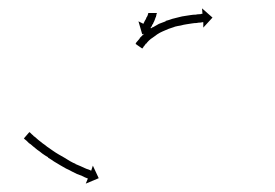

<svg xmlns="http://www.w3.org/2000/svg" viewBox="-20 -587 657 459"><path d="M355 -556Q355 -556 355 -556Q355 -556 355 -555Q355 -555 355 -555Q355 -555 355 -555Q355 -555 355 -554Q355 -554 355 -554Q355 -554 354 -554Q354 -554 354 -554Q354 -554 354 -554Q354 -553 354 -552Q354 -552 354 -552Q354 -552 354 -551Q354 -551 354 -551Q354 -551 354 -551Q354 -550 353 -549Q353 -549 353 -549Q353 -549 353 -549Q353 -549 353 -549Q353 -549 353 -549Q353 -547 353 -546Q353 -546 352.5 -546Q352 -546 352 -546Q352 -546 352 -546Q352 -546 352 -546Q352 -544 351 -543Q351 -543 351 -543Q351 -543 351 -543Q351 -543 351 -543Q351 -543 351 -543Q351 -541 350 -540Q350 -540 350 -540Q350 -540 350 -540Q350 -540 350 -540Q350 -540 350 -540Q349 -538 349 -537Q349 -537 349 -537Q349 -537 349 -537Q349 -537 349 -537Q349 -537 349 -537Q348 -535 347 -533Q347 -533 347 -533Q347 -533 347 -533Q347 -533 347 -533Q347 -533 347 -533Q346 -532 346 -530Q345 -529 344 -528Q343 -526 343 -525Q342 -524 342 -523Q341 -522 341 -522Q341 -521 340 -521Q340 -521 340 -520L352 -514L320 -505L311 -536L323 -530Q323 -530 323 -530Q323 -531 323 -531Q324 -532 324 -533Q325 -534 325 -535Q326 -536 326 -537Q327 -538 328 -540Q328 -541 329 -542Q329 -542 329 -542Q329 -542 329 -542Q329 -542 329 -542Q329 -542 329 -542Q330 -544 330 -545Q330 -545 330 -545Q330 -545 330 -545Q330 -545 330 -545Q330 -545 330 -545Q331 -546 332 -548Q332 -548 332 -548Q332 -548 332 -548Q332 -548 332 -548Q332 -548 332 -548Q332 -549 333 -550Q333 -550 333 -550Q333 -550 333 -550Q333 -550 333 -550Q333 -550 333 -550Q333 -552 334 -553Q334 -553 334 -553Q334 -553 334 -553Q334 -553 334 -553Q334 -553 334 -553Q334 -554 334 -555Q334 -555 334 -554.5Q334 -554 334 -554Q334 -554 334 -554Q334 -554 334 -554Q334 -555 335 -556Q335 -556 335 -556Q335 -556 335 -556Q335 -556 335 -556Q335 -556 335 -556Q335 -556 335 -556Q335 -556 335 -556Q335 -556 335 -556Q335 -556 335 -556Q335 -556 335 -556Q335 -556 335 -556Q335 -556 335 -556Q335 -556 335 -556Q335 -556 335 -556Q335 -556 335 -556Q335 -556 335 -556H355Q355 -556 355 -556ZM305 -483Q305 -483 305 -483.5Q305 -484 305 -484Q305 -484 305 -484Q305 -484 305 -484Q306 -486 308 -488Q308 -488 308 -488Q308 -488 308 -488Q308 -488 308 -488Q308 -488 308 -488Q311 -492 314 -495Q314 -495 314 -495Q314 -495 314 -496Q314 -496 314 -496Q314 -496 314 -496Q318 -500 322 -504Q322 -504 322 -504Q322 -504 322 -504Q322 -504 322 -504Q322 -504 322 -504Q327 -509 333 -513Q333 -513 333 -513Q333 -513 333 -513Q333 -513 333 -513Q333 -513 333 -513Q339 -518 345 -522Q345 -522 345.5 -522Q346 -522 346 -522Q346 -522 346 -522Q346 -522 346 -522Q353 -526 360 -530Q360 -530 360 -530Q360 -530 360 -530Q360 -530 360 -530Q360 -530 360 -530Q368 -533 376 -536Q376 -536 376 -536.5Q376 -537 376 -537Q376 -537 376 -537Q376 -537 376 -537Q384 -539 392 -542Q392 -542 392 -542Q392 -542 392 -542Q392 -542 392 -542Q392 -542 392 -542Q400 -544 408 -546Q408 -546 408 -546Q408 -546 408 -546Q408 -546 408 -546Q408 -546 408 -546Q415 -548 423 -549Q423 -549 423 -549Q423 -549 423 -549Q423 -549 423 -549Q423 -549 423 -549Q430 -550 436 -551Q436 -551 436 -551Q436 -551 436 -551Q436 -551 436 -551Q436 -551 436 -551Q442 -552 448 -552Q448 -552 448 -552Q448 -552 448 -552Q448 -552 448 -552Q448 -552 448 -552Q452 -553 456 -553Q456 -553 456.5 -553Q457 -553 457 -553Q457 -553 457 -553Q457 -553 457 -553Q460 -553 462 -554Q463 -554 464 -554L463 -567L488 -545L466 -521V-534Q465 -534 464 -534Q461 -533 458 -533Q458 -533 458 -533Q458 -533 458 -533Q458 -533 458 -533Q458 -533 458 -533Q454 -533 450 -532Q450 -532 450 -532Q450 -532 450 -532Q450 -532 450 -532Q450 -532 450 -532Q445 -532 439 -531Q439 -531 439 -531Q439 -531 439 -531Q439 -531 439 -531Q439 -531 439 -531Q433 -530 426 -529Q426 -529 426 -529Q426 -529 426 -529Q426 -529 426 -529Q426 -529 426 -529Q419 -528 412 -526Q412 -526 412 -526Q412 -526 412 -526Q412 -526 412 -526Q412 -526 412 -526Q405 -525 397 -523Q397 -523 397.5 -523Q398 -523 398 -523Q398 -523 398 -523Q398 -523 398 -523Q390 -520 383 -518Q383 -518 383 -518Q383 -518 383 -518Q383 -518 383 -518Q383 -518 383 -518Q376 -515 369 -512Q369 -512 369 -512Q369 -512 369 -512Q369 -512 369 -512Q369 -512 369 -512Q362 -509 356 -505Q356 -505 356 -505Q356 -505 356 -505Q356 -505 356 -505Q356 -505 356 -505Q350 -501 345 -497Q345 -497 345 -497Q345 -497 345 -497Q345 -497 345 -497Q345 -497 345 -497Q340 -494 336 -490Q336 -490 336 -490Q336 -490 336 -490Q336 -490 336 -490Q336 -490 336 -490Q332 -486 329 -482Q329 -482 329 -482Q329 -482 329 -482Q329 -482 329 -482.5Q329 -483 329 -483Q326 -479 324 -476Q324 -476 324 -476Q324 -476 324 -476Q324 -476 324 -476.5Q324 -477 324 -477Q323 -474 321 -472Q321 -472 321 -472Q321 -472 321 -472Q321 -472 321 -472Q321 -472 321 -472Q321 -472 320 -471L304 -482Q304 -483 305 -483ZM52 -270Q54 -268 56 -266Q59 -264 62 -260Q62 -260 62 -260Q62 -260 62 -260Q62 -260 62 -260.5Q62 -261 62 -261Q66 -257 71 -253Q71 -253 71 -253Q71 -253 71 -253Q71 -253 71 -253Q71 -253 71 -253Q76 -249 81 -245Q81 -245 81 -245Q81 -245 81 -245Q81 -245 81 -245Q81 -245 81 -245Q87 -241 93 -236Q93 -236 93 -236Q93 -236 93 -236Q93 -236 93 -236Q93 -236 93 -236Q99 -232 106 -227Q106 -227 106 -227Q106 -227 106 -227Q106 -227 106 -227Q106 -227 106 -227Q113 -222 120 -218Q120 -218 120 -218Q120 -218 120 -218Q120 -218 120 -218Q120 -218 120 -218Q127 -214 134 -210Q134 -210 134 -210Q134 -210 134 -210Q134 -210 134 -210Q134 -210 134 -210Q141 -206 147 -202Q147 -202 147 -202Q147 -202 147 -202Q147 -202 147 -202Q147 -202 147 -202Q154 -198 161 -195Q161 -195 161 -195Q161 -195 161 -195Q160 -195 160 -195Q160 -195 160 -195Q167 -192 172 -190Q172 -190 172 -190Q172 -190 172 -190Q172 -190 172 -190Q172 -190 172 -190Q178 -187 183 -185Q183 -185 183 -185Q183 -185 183 -185Q183 -185 183 -185Q183 -185 183 -185Q187 -183 191 -182Q191 -182 191 -182Q191 -182 191 -182Q191 -182 191 -182Q191 -182 191 -182Q194 -181 196 -180Q197 -179 198 -179L202 -191L216 -161L185 -148L190 -160Q189 -161 188 -161Q186 -162 183 -163Q183 -163 183 -163Q183 -163 183 -163Q183 -163 183 -163Q183 -163 183 -163Q179 -165 175 -167Q175 -167 175 -167Q175 -167 175 -167Q175 -167 175 -167Q175 -167 175 -167Q170 -169 164 -171Q164 -171 164 -171Q164 -171 164 -171Q164 -171 164 -171Q164 -171 164 -171Q158 -174 152 -177Q152 -177 152 -177Q152 -177 152 -177Q152 -177 152 -177Q152 -177 152 -177Q145 -181 138 -184Q138 -184 138 -184Q138 -184 138 -184Q138 -184 138 -184Q138 -184 138 -184Q131 -188 124 -192Q124 -192 124 -192Q124 -192 124 -192Q124 -192 124 -192Q124 -192 124 -192Q116 -197 109 -201Q109 -201 109 -201Q109 -201 109 -201Q109 -201 109 -201Q109 -201 109 -201Q102 -206 95 -210Q95 -210 95 -210Q95 -210 95 -210Q95 -211 95 -211Q95 -211 95 -211Q88 -215 81 -220Q81 -220 81 -220Q81 -220 81 -220Q81 -220 81 -220Q81 -220 81 -220Q75 -225 69 -229Q69 -229 69 -229Q69 -229 69 -229Q69 -229 69 -229Q69 -229 69 -229Q63 -234 58 -238Q58 -238 58 -238Q58 -238 58 -238Q58 -238 58 -238Q58 -238 58 -238Q54 -242 49 -245Q49 -245 49 -245Q49 -245 49 -245Q49 -245 49 -245Q49 -245 49 -245Q46 -248 43 -251Q40 -253 38 -255Q38 -256 37 -256L50 -271Q51 -271 52 -270Z"/></svg>

Font: FRB American Cursive Just Arrows Thin
Style: Italic
Weight: 100
Italic angle: -25°
Version: Version 2.0;Modular Font Editor K font №1